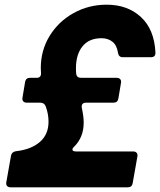

<svg xmlns="http://www.w3.org/2000/svg" viewBox="-20 -799 683 819"><path d="M25 0Q15 0 10 -6Q5 -12 7 -22L27 -135Q30 -151 48 -154Q112 -161 149.5 -193Q187 -225 187 -280Q187 -313 175 -345Q169 -361 152 -361H94Q84 -361 79 -367Q74 -373 76 -383L87 -449Q90 -467 108 -467H136Q155 -467 155 -486L154 -509Q154 -584 191.5 -645.5Q229 -707 293.5 -743Q358 -779 435 -779Q524 -779 581 -726.5Q638 -674 643 -576V-573Q643 -555 624 -555H503Q486 -555 483 -575Q478 -607 459 -621.5Q440 -636 413 -636Q360 -636 332 -601.5Q304 -567 304 -508Q304 -493 305 -485Q307 -467 326 -467H478Q488 -467 493 -461Q498 -455 496 -445L485 -379Q482 -361 464 -361H347Q336 -361 331.5 -355Q327 -349 329 -339Q337 -302 337 -276Q337 -214 297 -174Q289 -167 289 -161Q289 -153 304 -153H548Q558 -153 563 -147Q568 -141 566 -131L546 -18Q543 0 525 0Z"/></svg>

Font: Open Sauce Two Black Italic
Style: Regular
Weight: 900
Italic angle: -10°
Designer: Alfredo Marco Pradil
Foundry: Creative Sauce Fz LLC
Version: Version 1.477